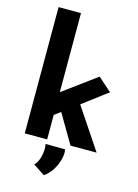

<svg xmlns="http://www.w3.org/2000/svg" viewBox="-145 -867 836 1159"><g transform="rotate(15 273.0 -287.5)"><path d="M72 0V-789H212V-295L420 -448L505 -373L350 -256L521 0H358L251 -182L212 -153V0ZM248 214 176 166Q198 145 207.5 104.5Q217 64 210 29L332 30Q338 58 328.5 93.5Q319 129 298.5 161.5Q278 194 248 214Z"/></g></svg>

Font: Reem Kufi
Style: Bold
Weight: 700
Designer: Khaled Hosny
Version: Version 1.001